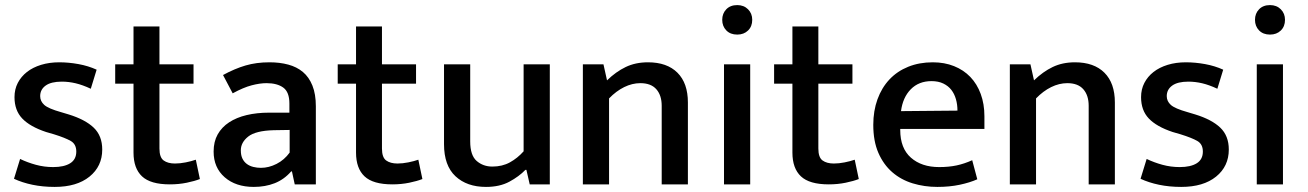

<svg xmlns="http://www.w3.org/2000/svg" viewBox="-20 -725 5142 755"><path d="M337 -376Q305 -391 277.5 -397.5Q250 -404 223 -404Q181 -404 159.5 -388.5Q138 -373 138 -347Q138 -327 154 -312.5Q170 -298 220 -284L250 -275Q315 -255 348.5 -223Q382 -191 382 -137Q382 -71 332 -30.5Q282 10 195 10Q148 10 107.5 1.5Q67 -7 35 -22L59 -100Q88 -86 121 -77Q154 -68 189 -68Q232 -68 256 -83Q280 -98 280 -129Q280 -158 258.5 -170.5Q237 -183 192 -197L161 -206Q98 -227 67.5 -259Q37 -291 37 -343Q37 -374 50 -399Q63 -424 86 -442Q109 -460 141.5 -470Q174 -480 213 -480Q250 -480 288.5 -473Q327 -466 360 -451Z M741 -396H607V-141Q607 -106 623.5 -94Q640 -82 668 -82Q688 -82 710.5 -86.5Q733 -91 750 -97L766 -21Q746 -13 714.5 -6.5Q683 0 648 0Q572 0 538.5 -31.5Q505 -63 505 -125V-396H433V-472H505V-621H607V-472H741Z M857 -430Q903 -455 945.5 -467.5Q988 -480 1040 -480Q1080 -480 1113.5 -471Q1147 -462 1171 -442Q1195 -422 1208.5 -388.5Q1222 -355 1222 -307V0H1139L1128 -51H1125Q1097 -19 1060 -4.5Q1023 10 978 10Q907 10 863.5 -28Q820 -66 820 -129Q820 -168 836 -196.5Q852 -225 881 -244Q910 -263 950 -272.5Q990 -282 1038 -282H1118V-318Q1118 -363 1094 -380.5Q1070 -398 1028 -398Q1002 -398 969.5 -389.5Q937 -381 895 -358ZM1119 -214 1056 -213Q985 -211 956 -188Q927 -165 927 -134Q927 -114 933.5 -101Q940 -88 951 -80Q962 -72 976.5 -68.5Q991 -65 1006 -65Q1037 -65 1067.5 -80.5Q1098 -96 1119 -125Z M1616 -396H1482V-141Q1482 -106 1498.5 -94Q1515 -82 1543 -82Q1563 -82 1585.5 -86.5Q1608 -91 1625 -97L1641 -21Q1621 -13 1589.5 -6.5Q1558 0 1523 0Q1447 0 1413.5 -31.5Q1380 -63 1380 -125V-396H1308V-472H1380V-621H1482V-472H1616Z M2039 -472H2142V0H2063L2050 -57H2046Q2021 -31 1983 -10.5Q1945 10 1891 10Q1816 10 1771 -32Q1726 -74 1726 -158V-472H1829V-169Q1829 -114 1854.5 -92Q1880 -70 1916 -70Q1955 -70 1985 -86.5Q2015 -103 2039 -130Z M2375 0H2272V-472H2353L2367 -409Q2402 -443 2440.5 -461.5Q2479 -480 2528 -480Q2603 -480 2644 -439Q2685 -398 2685 -322V0H2582V-309Q2582 -350 2561 -374Q2540 -398 2498 -398Q2466 -398 2434.5 -382.5Q2403 -367 2375 -338Z M2827 0V-472H2930V0ZM2879 -589Q2852 -589 2836 -605.5Q2820 -622 2820 -647Q2820 -672 2836 -688.5Q2852 -705 2879 -705Q2905 -705 2921.5 -688.5Q2938 -672 2938 -647Q2938 -621 2921.5 -605Q2905 -589 2879 -589Z M3332 -396H3198V-141Q3198 -106 3214.5 -94Q3231 -82 3259 -82Q3279 -82 3301.5 -86.5Q3324 -91 3341 -97L3357 -21Q3337 -13 3305.5 -6.5Q3274 0 3239 0Q3163 0 3129.5 -31.5Q3096 -63 3096 -125V-396H3024V-472H3096V-621H3198V-472H3332Z M3851 -218H3520V-214Q3520 -142 3562 -105Q3604 -68 3673 -68Q3711 -68 3741.5 -74.5Q3772 -81 3803 -95L3823 -20Q3794 -7 3754 1.5Q3714 10 3666 10Q3615 10 3569 -4Q3523 -18 3488.5 -48Q3454 -78 3434 -124Q3414 -170 3414 -234Q3414 -289 3430.5 -334.5Q3447 -380 3477.5 -412.5Q3508 -445 3551.5 -462.5Q3595 -480 3648 -480Q3694 -480 3731.5 -465Q3769 -450 3795.5 -422.5Q3822 -395 3836.5 -355.5Q3851 -316 3851 -268ZM3745 -290Q3745 -314 3739 -335Q3733 -356 3721 -371.5Q3709 -387 3689.5 -396.5Q3670 -406 3643 -406Q3593 -406 3561.5 -374Q3530 -342 3523 -288Z M4054 0H3951V-472H4032L4046 -409Q4081 -443 4119.5 -461.5Q4158 -480 4207 -480Q4282 -480 4323 -439Q4364 -398 4364 -322V0H4261V-309Q4261 -350 4240 -374Q4219 -398 4177 -398Q4145 -398 4113.5 -382.5Q4082 -367 4054 -338Z M4767 -376Q4735 -391 4707.5 -397.5Q4680 -404 4653 -404Q4611 -404 4589.5 -388.5Q4568 -373 4568 -347Q4568 -327 4584 -312.5Q4600 -298 4650 -284L4680 -275Q4745 -255 4778.5 -223Q4812 -191 4812 -137Q4812 -71 4762 -30.5Q4712 10 4625 10Q4578 10 4537.5 1.5Q4497 -7 4465 -22L4489 -100Q4518 -86 4551 -77Q4584 -68 4619 -68Q4662 -68 4686 -83Q4710 -98 4710 -129Q4710 -158 4688.5 -170.5Q4667 -183 4622 -197L4591 -206Q4528 -227 4497.5 -259Q4467 -291 4467 -343Q4467 -374 4480 -399Q4493 -424 4516 -442Q4539 -460 4571.5 -470Q4604 -480 4643 -480Q4680 -480 4718.5 -473Q4757 -466 4790 -451Z M4922 0V-472H5025V0ZM4974 -589Q4947 -589 4931 -605.5Q4915 -622 4915 -647Q4915 -672 4931 -688.5Q4947 -705 4974 -705Q5000 -705 5016.5 -688.5Q5033 -672 5033 -647Q5033 -621 5016.5 -605Q5000 -589 4974 -589Z"/></svg>

Font: Mukta Mahee Medium
Style: Regular
Weight: 500
Designer: Shuchita Grover, Noopur Datye, Girish Dalvi, Yashodeep Gholap
Foundry: Ek Type
Version: Version 2.538;PS 1.000;hotconv 16.6.51;makeotf.lib2.5.65220;